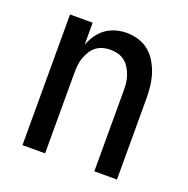

<svg xmlns="http://www.w3.org/2000/svg" viewBox="-101 -623 702 718"><g transform="rotate(20 250.0 -264.0)"><path d="M62 0V-520H152V-432Q160 -453 172.5 -471.5Q185 -490 203 -503Q221 -516 242.5 -522Q264 -528 286 -528Q310 -528 334 -520.5Q358 -513 376 -497.5Q394 -482 406.5 -460.5Q419 -439 426 -416Q433 -393 435.5 -368.5Q438 -344 438 -320V0H348V-320Q348 -335 346.5 -350.5Q345 -366 340 -380Q335 -394 327 -407.5Q319 -421 307 -430.5Q295 -440 280 -444Q265 -448 250 -448Q235 -448 220 -444Q205 -440 193 -430.5Q181 -421 173 -407.5Q165 -394 160 -380Q155 -366 153.5 -350.5Q152 -335 152 -320V0Z"/></g></svg>

Font: Iosevka Term Medium
Style: Regular
Weight: 500
Monospace: yes
Designer: Belleve Invis
Foundry: Belleve Invis
Version: Version 26.3.1